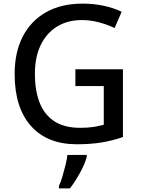

<svg xmlns="http://www.w3.org/2000/svg" viewBox="-20 -787 778 1062"><path d="M405 11Q241 11 151 -90.5Q61 -192 61 -378Q61 -498 106 -585Q151 -672 235 -719.5Q319 -767 437 -767Q496 -767 551.5 -755.5Q607 -744 653 -722L614 -632Q576 -650 529 -663Q482 -676 432 -676Q354 -676 295.5 -640Q237 -604 205 -537.5Q173 -471 173 -378Q173 -288 198.5 -221Q224 -154 279.5 -117Q335 -80 423 -80Q467 -80 498 -85Q529 -90 554 -97V-311H397V-404H660V-29Q602 -9 542 1Q482 11 405 11ZM306 255V241Q316 221 325.5 188.5Q335 156 343 123.5Q351 91 353 70H460V80Q450 119 423 168Q396 217 367 255Z"/></svg>

Font: Menbere
Style: Regular
Weight: 400
Designer: Aleme Tadesse
Foundry: Sorkin Type Co
Version: Version 1.000